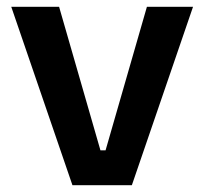

<svg xmlns="http://www.w3.org/2000/svg" viewBox="-20 -542 598 562"><path d="M192 0 13 -522H153L274 -102H289L410 -522H545L366 0Z"/></svg>

Font: Bricolage Grotesque 16pt SemiBold
Style: Regular
Weight: 600
Version: Version 1.001;gftools[0.9.33.dev8+g029e19f]